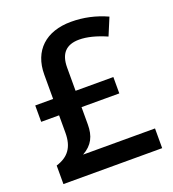

<svg xmlns="http://www.w3.org/2000/svg" viewBox="-132 -824 835 926"><g transform="rotate(-20 285.5 -361.5)"><path d="M336.9 -723.1C207.5 -723.1 128.9 -650.4 128.9 -527.8V-402.8H37.1V-318.8H128.9V-229C128.9 -156.2 99.1 -114.7 35.2 -95.2V0H542V-101.1H172.9C225.1 -130.4 244.1 -170.9 244.1 -230V-318.8H438V-402.8H244.1V-522C244.1 -593.3 277.3 -628.9 344.2 -628.9C383.8 -628.9 430.2 -617.2 482.9 -594.2L520 -683.1C460.9 -710 399.9 -723.1 336.9 -723.1Z"/></g></svg>

Font: Open Sans 600
Style: Regular
Weight: 600
Foundry: Ascender Corporation
Version: Version 1.100;PS 001.100;hotconv 1.0.88;makeotf.lib2.5.64775